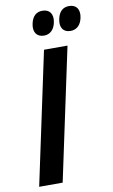

<svg xmlns="http://www.w3.org/2000/svg" viewBox="-100 -971 601 1022"><g transform="rotate(-10 200.5 -460.0)"><path d="M192 -788C224 -788 247 -809 255 -848C264 -892 245 -920 205 -920C172 -920 150 -900 142 -860C133 -817 152 -788 192 -788ZM335 -788C368 -788 391 -809 399 -848C408 -892 389 -920 349 -920C316 -920 294 -900 286 -860C277 -817 295 -788 335 -788ZM26 0H153L305 -714H178Z"/></g></svg>

Font: Noto Sans SemiBold
Style: Italic
Weight: 600
Italic angle: -12°
Designer: Monotype Design Team
Foundry: Monotype Imaging Inc.
Version: Version 2.013